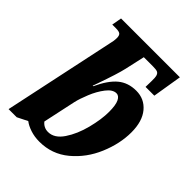

<svg xmlns="http://www.w3.org/2000/svg" viewBox="-214 -885 1020 1020"><g transform="rotate(45 296.5 -375.0)"><path d="M136 -26 78 3H17L150 -623Q157 -649 157 -671Q157 -690 148.5 -697Q140 -704 117 -704H89L99 -760H541L514 -595H448L449 -636Q450 -666 446 -679Q442 -692 432 -696Q422 -700 399 -700H330L305 -588Q294 -539 255 -429L245 -401H249Q284 -477 325.5 -511.5Q367 -546 428 -546Q489 -546 527.5 -500Q566 -454 566 -371Q566 -286 528.5 -197Q491 -108 420 -49Q349 10 255 10Q218 10 186.5 -0.5Q155 -11 136 -26ZM405 -364Q405 -415 393.5 -438.5Q382 -462 363 -462Q335 -462 308.5 -427.5Q282 -393 263.5 -347.5Q245 -302 238 -271L198 -85Q207 -73 220.5 -66Q234 -59 251 -59Q298 -59 333 -111Q368 -163 386.5 -235.5Q405 -308 405 -364Z"/></g></svg>

Font: Noto Serif NarrowExtraBold
Style: Italic
Weight: 800
Width: 4
Italic angle: -12°
Designer: Monotype Design Team
Foundry: Monotype Imaging Inc.
Version: Version 1.001